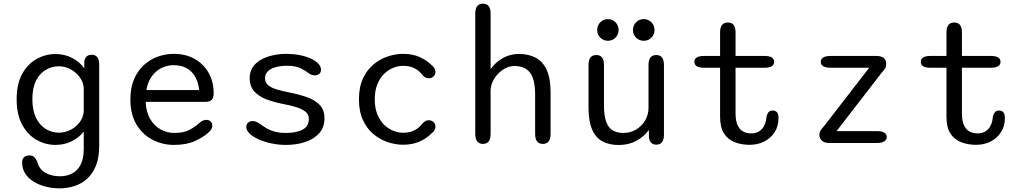

<svg xmlns="http://www.w3.org/2000/svg" viewBox="-20 -782 5611 1050"><path d="M305.5 248Q266 248 229.2 238.5Q192.5 229 163.5 211Q134.5 193 117.8 166.8Q101 140.5 101 106.5Q101 87 112 77.5Q123 68 141 68Q159 68 168.2 78.2Q177.5 88.5 183.5 101.5Q193.5 143 227.5 162.5Q261.5 182 308 182Q343 182 372.5 167.8Q402 153.5 420 120.5Q438 87.5 438 32.5V-63Q413 -29.5 372.2 -9.5Q331.5 10.5 283.5 10.5Q228.5 10.5 179.8 -17.2Q131 -45 101 -100.5Q71 -156 71 -239Q71 -322.5 101 -377.2Q131 -432 179.8 -459.2Q228.5 -486.5 283.5 -486.5Q333 -486.5 374.5 -465.2Q416 -444 441 -408V-448Q448.5 -482.5 480.5 -482.5Q522.5 -482.5 522.5 -430V15.5Q522.5 78.5 505 123Q487.5 167.5 457.2 195Q427 222.5 387.8 235.2Q348.5 248 305.5 248ZM302.5 -56.5Q334.5 -56.5 364.2 -71Q394 -85.5 414.2 -111.5Q434.5 -137.5 438 -170.5V-300Q435.5 -334.5 415 -361.2Q394.5 -388 364.8 -403.8Q335 -419.5 302.5 -419.5Q263.5 -419.5 230.5 -400.2Q197.5 -381 177.2 -341.2Q157 -301.5 157 -239Q157 -178 177.2 -137.2Q197.5 -96.5 230.5 -76.5Q263.5 -56.5 302.5 -56.5Z M930.5 10.5Q870 10.5 815.5 -17Q761 -44.5 727 -100Q693 -155.5 693 -239Q693 -302.5 713.2 -349.2Q733.5 -396 767.5 -426.8Q801.5 -457.5 843.8 -472.5Q886 -487.5 930 -487.5Q995.5 -487.5 1044.5 -459.8Q1093.5 -432 1121 -383.5Q1148.5 -335 1148.5 -271.5Q1148.5 -247 1137.8 -236Q1127 -225 1102.5 -225H776.5Q779 -168.5 801.5 -130.8Q824 -93 859 -74Q894 -55 933.5 -55Q986.5 -55 1017.8 -72.5Q1049 -90 1069 -108.5Q1078 -116.5 1087.8 -121.5Q1097.5 -126.5 1108.5 -126.5Q1123 -126.5 1132 -117.8Q1141 -109 1141 -94.5Q1141 -83.5 1134.8 -74Q1128.5 -64.5 1118 -55.5Q1091 -31 1045 -10.2Q999 10.5 930.5 10.5ZM780.5 -289.5H1069Q1062.5 -354 1026.5 -389.8Q990.5 -425.5 929 -425.5Q896.5 -425.5 865.5 -411.2Q834.5 -397 811.8 -367Q789 -337 780.5 -289.5Z M1544 10.5Q1503 10.5 1464 2.2Q1425 -6 1394 -20Q1363 -34 1345 -51.5Q1327 -69 1327 -87Q1327 -102.5 1336.8 -111.2Q1346.5 -120 1362.5 -120Q1372 -120 1381.2 -116Q1390.5 -112 1402.5 -104Q1418.5 -92 1437.2 -80.8Q1456 -69.5 1482 -62.2Q1508 -55 1544.5 -55Q1600.5 -55 1634.8 -73Q1669 -91 1669 -132Q1669 -156 1650.8 -171Q1632.5 -186 1601.2 -195.8Q1570 -205.5 1530.5 -213Q1480.5 -222.5 1438.2 -238.2Q1396 -254 1370.8 -281.8Q1345.5 -309.5 1345.5 -355.5Q1345.5 -391 1363 -416Q1380.5 -441 1409.5 -456.8Q1438.5 -472.5 1474.2 -480Q1510 -487.5 1546.5 -487.5Q1583 -487.5 1617 -481Q1651 -474.5 1677.5 -462.8Q1704 -451 1719.8 -435Q1735.5 -419 1735.5 -400.5Q1735.5 -386 1725.8 -378Q1716 -370 1701.5 -370Q1691 -370 1683 -373.2Q1675 -376.5 1665 -383.5Q1651 -395.5 1623.5 -409Q1596 -422.5 1547.5 -422.5Q1529.5 -422.5 1509 -419.5Q1488.5 -416.5 1470.2 -408.8Q1452 -401 1440.8 -387.5Q1429.5 -374 1429.5 -353.5Q1429.5 -330 1446.8 -315.8Q1464 -301.5 1493.8 -292.8Q1523.5 -284 1561.5 -276.5Q1612.5 -266.5 1656.8 -251.2Q1701 -236 1727.8 -208.8Q1754.5 -181.5 1754.5 -135Q1754.5 -85.5 1725.5 -53.2Q1696.5 -21 1648.8 -5.2Q1601 10.5 1544 10.5Z M2184 9.5Q2144 9.5 2101.8 -4.2Q2059.5 -18 2023.5 -47.5Q1987.5 -77 1965.2 -124.5Q1943 -172 1943 -239Q1943 -306 1965.2 -353.5Q1987.5 -401 2023.5 -430.5Q2059.5 -460 2101.8 -473.8Q2144 -487.5 2184 -487.5Q2236.5 -487.5 2275 -470Q2313.5 -452.5 2339 -427Q2350.5 -418.5 2356 -408.2Q2361.5 -398 2361.5 -389Q2361.5 -373 2350.2 -363.5Q2339 -354 2325 -354Q2313.5 -354 2304.8 -359.2Q2296 -364.5 2288 -374.5Q2271.5 -396.5 2245.5 -409.2Q2219.5 -422 2184 -422Q2157.5 -422 2130.2 -411Q2103 -400 2080.2 -377.8Q2057.5 -355.5 2043.5 -320.8Q2029.5 -286 2029.5 -239Q2029.5 -192 2043.5 -157.2Q2057.5 -122.5 2080.2 -100.2Q2103 -78 2130.2 -67Q2157.5 -56 2184 -56Q2219.5 -56 2245.5 -69Q2271.5 -82 2288 -103.5Q2296 -113 2304.8 -118.8Q2313.5 -124.5 2325 -124.5Q2339 -124.5 2350.2 -115Q2361.5 -105.5 2361.5 -89.5Q2361.5 -80 2356 -70Q2350.5 -60 2339 -51.5Q2313.5 -25.5 2275 -8Q2236.5 9.5 2184 9.5Z M2949 5Q2906.5 5 2906.5 -49.5V-264Q2906.5 -348.5 2878.5 -384.8Q2850.5 -421 2793.5 -421Q2769.5 -421 2746.2 -409.8Q2723 -398.5 2704.2 -379Q2685.5 -359.5 2674.2 -335.2Q2663 -311 2663 -285V-49.5Q2663 5 2621 5Q2600.5 5 2589.8 -9Q2579 -23 2579 -49.5V-708Q2579 -734.5 2589.8 -748.2Q2600.5 -762 2621 -762Q2663 -762 2663 -708V-404Q2688 -440 2728.5 -463.5Q2769 -487 2817.5 -487Q2870 -487 2909 -466.8Q2948 -446.5 2969.5 -400.2Q2991 -354 2991 -276.5V-49.5Q2991 5 2949 5Z M3241 -481Q3283 -481 3283 -427V-205.5Q3283 -126 3308 -90.5Q3333 -55 3389 -55Q3428.5 -55 3459.5 -74Q3490.5 -93 3508.5 -124Q3526.5 -155 3526.5 -191.5V-427Q3526.5 -481 3569 -481Q3611 -481 3611 -427V-45Q3611 9 3569 9Q3535.5 9 3529 -28.5L3528.5 -71.5Q3503 -35.5 3460.5 -12.2Q3418 11 3364 11Q3311.5 11 3274.5 -9Q3237.5 -29 3218 -74Q3198.5 -119 3198.5 -193.5V-427Q3198.5 -481 3241 -481ZM3304.5 -559Q3280 -559 3263 -576Q3246 -593 3246 -618Q3246 -643 3263 -660.2Q3280 -677.5 3304.5 -677.5Q3329 -677.5 3346 -660.2Q3363 -643 3363 -618Q3363 -593 3346 -576Q3329 -559 3304.5 -559ZM3500.5 -559Q3475.5 -559 3458.5 -576Q3441.5 -593 3441.5 -618Q3441.5 -643 3458.5 -660.2Q3475.5 -677.5 3500.5 -677.5Q3525 -677.5 3542.2 -660.2Q3559.5 -643 3559.5 -618Q3559.5 -593 3542.2 -576Q3525 -559 3500.5 -559Z M3830 -411.5Q3777.5 -411.5 3777.5 -444Q3777.5 -476 3830 -476H3918V-605.5Q3918 -659 3960.5 -659Q4002.5 -659 4002.5 -605.5V-476H4160.5Q4213.5 -476 4213.5 -444Q4213.5 -411.5 4160.5 -411.5H4002.5V-163.5Q4002.5 -122.5 4013.5 -98Q4024.5 -73.5 4043.8 -63Q4063 -52.5 4087.5 -52.5Q4125 -52.5 4147 -76.8Q4169 -101 4172 -145Q4175 -158 4182.2 -167.8Q4189.5 -177.5 4206 -177.5Q4221.5 -177.5 4229.5 -167.5Q4237.5 -157.5 4237.5 -137Q4237.5 -92 4216.2 -59Q4195 -26 4159.2 -8Q4123.5 10 4080 10Q4036 10 3999 -4Q3962 -18 3940 -51.2Q3918 -84.5 3918 -142.5V-411.5Z M4461 -43.5Q4461 -58 4467.2 -68Q4473.5 -78 4487 -93L4733.5 -411.5H4522.5Q4496 -411.5 4482.2 -420Q4468.5 -428.5 4468.5 -444Q4468.5 -459.5 4482.2 -467.8Q4496 -476 4522.5 -476H4772.5Q4799 -476 4812.8 -464.8Q4826.5 -453.5 4826.5 -433Q4826.5 -418 4820.8 -408.2Q4815 -398.5 4801 -383.5L4555 -65H4775.5Q4802 -65 4815.8 -56.8Q4829.5 -48.5 4829.5 -33Q4829.5 -17.5 4815.8 -8.8Q4802 0 4775.5 0H4515Q4488.5 0 4474.8 -13Q4461 -26 4461 -43.5Z M5068 -411.5Q5015.5 -411.5 5015.5 -444Q5015.5 -476 5068 -476H5156V-605.5Q5156 -659 5198.5 -659Q5240.5 -659 5240.5 -605.5V-476H5398.5Q5451.5 -476 5451.5 -444Q5451.5 -411.5 5398.5 -411.5H5240.5V-163.5Q5240.5 -122.5 5251.5 -98Q5262.5 -73.5 5281.8 -63Q5301 -52.5 5325.5 -52.5Q5363 -52.5 5385 -76.8Q5407 -101 5410 -145Q5413 -158 5420.2 -167.8Q5427.5 -177.5 5444 -177.5Q5459.5 -177.5 5467.5 -167.5Q5475.5 -157.5 5475.5 -137Q5475.5 -92 5454.2 -59Q5433 -26 5397.2 -8Q5361.5 10 5318 10Q5274 10 5237 -4Q5200 -18 5178 -51.2Q5156 -84.5 5156 -142.5V-411.5Z"/></svg>

Font: Sono ExtraLight Monospace
Style: Regular
Weight: 400
Version: Version 2.112